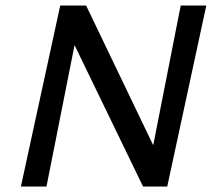

<svg xmlns="http://www.w3.org/2000/svg" viewBox="-20 -678 776 698"><path d="M637 -658H730L588 0H500L251 -514L149 0H56L199 -658H293L537 -150Z"/></svg>

Font: EauTestInfant Semibold
Style: Italic
Weight: 600
Italic angle: -12°
Designer: Christian Thalmann (Catharsis Fonts)
Version: Version 0.001;PS 000.001;hotconv 1.0.88;makeotf.lib2.5.64775